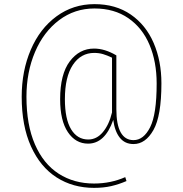

<svg xmlns="http://www.w3.org/2000/svg" viewBox="-20 -712 886 929"><path d="M761 -309Q761 -151 722.5 -83Q684 -15 626 -15Q584 -15 559.5 -46Q535 -77 528 -132Q488 -17 406 -17Q346 -17 308.5 -72.5Q271 -128 271 -232Q271 -353 317.5 -415Q364 -477 435 -477Q487 -477 543 -444V-184Q543 -109 564 -71.5Q585 -34 626 -34Q675 -34 706.5 -96.5Q738 -159 738 -308Q738 -413 703.5 -495Q669 -577 601 -624Q533 -671 437 -671Q341 -671 266 -614.5Q191 -558 149.5 -460.5Q108 -363 108 -244Q108 -108 149 -13.5Q190 81 264 128.5Q338 176 435 176Q516 176 586 145L592 164Q555 180 518 188.5Q481 197 435 197Q333 197 254 146.5Q175 96 130 -3.5Q85 -103 85 -244Q85 -369 129 -471.5Q173 -574 253.5 -633Q334 -692 437 -692Q540 -692 613 -641.5Q686 -591 723.5 -504Q761 -417 761 -309ZM522 -168V-433Q499 -444 479 -450Q459 -456 436 -456Q371 -456 332.5 -398Q294 -340 294 -232Q294 -136 324 -86.5Q354 -37 407 -37Q448 -37 478 -73Q508 -109 522 -168Z"/></svg>

Font: Fira Sans Extra Condensed Thin
Style: Regular
Weight: 250
Width: 1
Designer: Carrois Corporate & Edenspiekermann AG
Foundry: Carrois Corporate GbR & Edenspiekermann AG
Version: Version 4.203